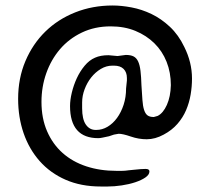

<svg xmlns="http://www.w3.org/2000/svg" viewBox="-20 -589 786 699"><path d="M338 -86Q235 -86 235 -203Q235 -225 241.5 -252Q248 -279 259.5 -304Q271 -329 288 -349.5Q305 -370 326 -379Q346 -388 375 -388L408 -385L438 -389Q456 -389 466.5 -383.5Q477 -378 483 -365Q489 -352 491.5 -331Q494 -310 495 -278Q497 -247 498.5 -225Q500 -203 504.5 -189Q509 -175 517 -169Q525 -163 540 -163L554 -167Q574 -177 587.5 -207Q601 -237 602 -279Q602 -325 586.5 -364Q571 -403 542 -431.5Q513 -460 473 -476.5Q433 -493 383 -493Q325 -493 278 -470.5Q231 -448 198.5 -410Q166 -372 148.5 -322.5Q131 -273 131 -218Q131 -158 151.5 -111Q172 -64 208 -32Q244 0 294 16.5Q344 33 404 33Q413 33 424 33Q435 33 448 31L468 29Q495 26 510 26Q524 26 524 35Q524 47 509.5 57Q495 67 472.5 74.5Q450 82 423 86Q396 90 372 90H347Q275 90 219 65.5Q163 41 124.5 -2.5Q86 -46 66 -104Q46 -162 46 -229Q46 -304 72.5 -366.5Q99 -429 145 -474Q191 -519 254 -544Q317 -569 390 -569Q422 -569 459 -562Q496 -555 531.5 -538Q567 -521 598.5 -491.5Q630 -462 651 -418Q679 -362 679 -303Q679 -274 674 -244.5Q669 -215 657.5 -188Q646 -161 626 -138Q606 -115 576 -99Q545 -82 514 -82Q485 -82 456 -92Q427 -102 412 -102L395 -99L377 -93Q363 -90 353.5 -88Q344 -86 338 -86ZM395 -350H389Q367 -350 347 -338Q327 -326 312 -307Q297 -288 288 -264Q279 -240 279 -216V-195Q279 -155 292.5 -135.5Q306 -116 328 -116H331Q352 -116 371.5 -127.5Q391 -139 406 -159.5Q421 -180 430 -207.5Q439 -235 439 -267Q442 -291 442 -296V-305Q442 -326 430 -338Q418 -350 395 -350Z"/></svg>

Font: Stylish
Style: Regular
Weight: 400
Version: Version 1.64